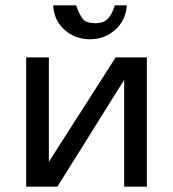

<svg xmlns="http://www.w3.org/2000/svg" viewBox="-20 -699 648 719"><path d="M195 0H78V-484H163V-93L413 -484H530V0H445V-400ZM455 -679Q451 -623 411.5 -587.5Q372 -552 317 -552Q261 -552 221.5 -587.5Q182 -623 179 -679H265Q279 -640 292 -626Q305 -612 338 -612Q366 -612 382.5 -627.5Q399 -643 410 -679Z"/></svg>

Font: Play
Style: Regular
Weight: 400
Designer: Jonas Hecksher
Foundry: Jonas Hecksher, Playtypeª, e-types AS
Version: Version 1.002